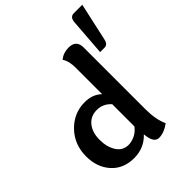

<svg xmlns="http://www.w3.org/2000/svg" viewBox="-241 -966 1119 1119"><g transform="rotate(-45 319.0 -406.5)"><path d="M252.4 -70.8Q275.9 -70.8 302.7 -82.8Q329.6 -94.7 351.6 -123V-306.2Q315.9 -346.2 264.6 -346.2Q212.9 -346.2 182.9 -309.1Q152.8 -272 152.8 -210.9Q152.8 -151.9 178.7 -111.3Q204.6 -70.8 252.4 -70.8ZM467.8 -146.5Q467.8 -64 493.7 -7.3Q447.8 25.9 406.7 25.9Q363.8 25.9 357.9 -51.8Q303.2 6.8 220.7 6.8Q132.8 6.8 80.8 -51Q28.8 -108.9 28.8 -198.2Q28.8 -296.4 92.8 -362.3Q156.7 -428.2 246.6 -428.2Q311 -428.2 351.6 -389.2V-608.9Q351.6 -633.8 346.4 -655.8Q341.3 -677.7 330.1 -693.8Q361.8 -719.7 404.8 -719.7Q467.8 -719.7 467.8 -658.2ZM552.7 -570.8H516.6L533.7 -798.8Q536.6 -839.4 567.9 -839.4H638.2L585.9 -603Q578.6 -570.8 552.7 -570.8Z"/></g></svg>

Font: ALMAS
Style: Bold
Weight: 700
Designer: ALMAS Font/ by Husham Jawad Kadhim, derived from the Bainsely font by/ Paul James MIller
Foundry: High-Logic / Made with FontCreator
Version: Version 1.411;September 19, 2021;FontCreator 14.0.0.2814 32-